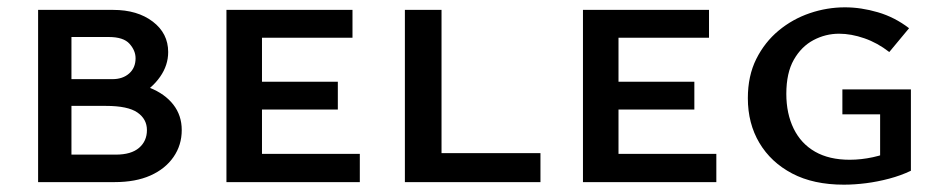

<svg xmlns="http://www.w3.org/2000/svg" viewBox="-20 -497 2563 524"><path d="M84 0V-470H289Q355 -470 397 -438Q439 -406 439 -355Q439 -319 417 -287.5Q395 -256 358 -235.5Q321 -215 275 -215L293 -274Q347 -274 388.5 -257.5Q430 -241 453 -211.5Q476 -182 476 -142Q476 -101 453.5 -68.5Q431 -36 390.5 -18Q350 0 293 0ZM175 -75H296Q338 -75 359.5 -93.5Q381 -112 381 -142Q381 -172 355 -190Q329 -208 269 -208H152V-281H287Q315 -281 332.5 -296.5Q350 -312 350 -338Q350 -359 333.5 -377.5Q317 -396 277 -396H175Z M598 0V-470H695V0ZM631 0V-77H962V0ZM631 -198V-274H902V-198ZM631 -394V-470H942V-394Z M1085 0V-470H1185V0ZM1118 0V-79H1455V0Z M1571 0V-470H1668V0ZM1604 0V-77H1935V0ZM1604 -198V-274H1875V-198ZM1604 -394V-470H1915V-394Z M2283 7Q2200 7 2142 -23.5Q2084 -54 2052.5 -107Q2021 -160 2021 -229Q2021 -290 2044 -336Q2067 -382 2105 -413.5Q2143 -445 2190 -461Q2237 -477 2286 -477Q2330 -477 2376 -463.5Q2422 -450 2461 -420L2407 -355Q2375 -380 2339 -392.5Q2303 -405 2270 -405Q2233 -405 2200 -387.5Q2167 -370 2146.5 -334Q2126 -298 2126 -241Q2126 -187 2146 -146Q2166 -105 2204.5 -83Q2243 -61 2299 -61Q2330 -61 2362.5 -68Q2395 -75 2421 -88L2382 -32V-185H2279V-253H2466V-31Q2439 -18 2407 -9.5Q2375 -1 2343.5 3Q2312 7 2283 7Z"/></svg>

Font: Ysabeau SC SemiBold
Style: Regular
Weight: 600
Designer: Christian Thalmann (Catharsis Fonts)
Version: Version 2.001;gftools[0.9.30]; featfreeze: smcp